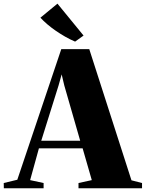

<svg xmlns="http://www.w3.org/2000/svg" viewBox="-84 -1006 779 1026"><path d="M8.5 -45.5 243.5 -743.5H393L618.5 -42.5L675 -28V0H335.5V-28L406.5 -43.5L357.5 -213.5H124L77 -43.5L149 -28V0H-63.5L-64 -28ZM344.5 -254 259.5 -549.5 245.5 -608.5 229 -549.5 136.5 -254ZM316.5 -784Q289.5 -795.5 263.5 -810.5Q237.5 -825.5 213.2 -842.2Q189 -859 168.5 -876.5Q148 -894 132 -911.5L223 -986.5L362.5 -816L318 -784Z"/></svg>

Font: Merriweather 120pt Black
Style: Regular
Weight: 900
Designer: Eben Sorkin
Foundry: Eben Sorkin
Version: Version 2.100